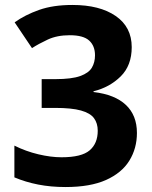

<svg xmlns="http://www.w3.org/2000/svg" viewBox="-20 -744 612 774"><path d="M511 -554Q511 -480 466.5 -436Q422 -392 357 -376V-373Q443 -363 487.5 -321Q532 -279 532 -208Q532 -146 501.5 -96.5Q471 -47 407.5 -18.5Q344 10 244 10Q185 10 134 0Q83 -10 38 -29V-157Q84 -134 134.5 -122Q185 -110 228 -110Q309 -110 341.5 -138Q374 -166 374 -217Q374 -247 359 -267.5Q344 -288 306.5 -298.5Q269 -309 202 -309H148V-425H203Q269 -425 303.5 -437.5Q338 -450 350.5 -471.5Q363 -493 363 -521Q363 -559 339.5 -580.5Q316 -602 261 -602Q210 -602 172.5 -584.5Q135 -567 109 -550L39 -654Q81 -684 137.5 -704Q194 -724 272 -724Q382 -724 446.5 -679.5Q511 -635 511 -554Z"/></svg>

Font: Noto Sans Bassa Vah
Style: Regular
Weight: 400
Designer: Monotype Design Team
Foundry: Monotype Imaging Inc.
Version: Version 2.002